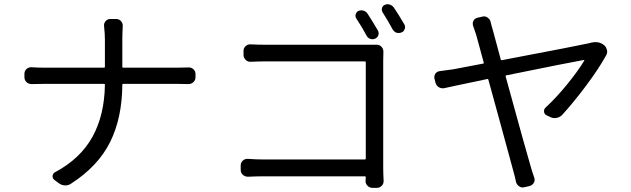

<svg xmlns="http://www.w3.org/2000/svg" viewBox="-20 -866 3040 925"><path d="M569.3 -543.9Q569.3 -540 573.2 -540H835Q860.4 -540 887.7 -541Q901.4 -542 911.6 -532.7Q921.9 -523.4 921.9 -509.8V-494.1Q921.9 -479.5 911.6 -470.2Q901.4 -460.9 887.7 -460.9Q861.3 -461.9 834 -461.9H573.2Q569.3 -461.9 569.3 -458Q568.4 -297.9 510.3 -181.2Q452.1 -64.5 321.3 19.5Q309.6 27.3 294.9 27.3Q293.9 27.3 293 27.3Q277.3 26.4 264.6 17.6L242.2 1Q232.4 -6.8 233.4 -18.6Q234.4 -30.3 245.1 -36.1Q367.2 -101.6 425.3 -206.5Q483.4 -311.5 485.4 -458Q485.4 -461.9 480.5 -461.9H192.4Q159.2 -461.9 132.8 -460.9Q118.2 -460.9 107.9 -470.2Q97.7 -479.5 97.7 -494.1V-510.7Q97.7 -524.4 107.9 -533.7Q118.2 -543 132.8 -542Q163.1 -540 190.4 -540H480.5Q485.4 -540 485.4 -543.9V-674.8Q485.4 -704.1 481.4 -739.3Q479.5 -752.9 488.3 -763.7Q497.1 -774.4 510.7 -774.4H540Q553.7 -774.4 563 -764.2Q572.3 -753.9 571.3 -739.3Q569.3 -702.1 569.3 -673.8Z M1800.8 -718.8Q1806.6 -708 1802.7 -696.3Q1798.8 -684.6 1787.1 -679.7Q1776.4 -674.8 1764.2 -678.7Q1752 -682.6 1746.1 -694.3Q1723.6 -736.3 1696.3 -777.3Q1690.4 -787.1 1693.8 -797.9Q1697.3 -808.6 1707 -813.5Q1719.7 -818.4 1731.9 -814.5Q1744.1 -810.5 1751 -799.8Q1777.3 -758.8 1800.8 -718.8ZM1826.2 -574.2V-57.6Q1826.2 -33.2 1828.1 3.9Q1829.1 18.6 1819.3 28.8Q1809.6 39.1 1794.9 39.1H1774.4Q1760.7 39.1 1750.5 28.8Q1740.2 18.6 1741.2 4.9Q1741.2 2 1741.7 -3.9Q1742.2 -9.8 1742.2 -12.7Q1742.2 -16.6 1737.3 -16.6H1252.9Q1215.8 -16.6 1174.8 -14.6Q1160.2 -14.6 1149.9 -23.9Q1139.6 -33.2 1139.6 -47.9V-69.3Q1139.6 -83 1149.9 -92.3Q1160.2 -101.6 1174.8 -100.6Q1213.9 -97.7 1251 -97.7H1737.3Q1742.2 -97.7 1742.2 -102.5V-565.4Q1742.2 -570.3 1737.3 -570.3H1262.7Q1233.4 -570.3 1187.5 -568.4Q1173.8 -567.4 1163.6 -577.6Q1153.3 -587.9 1153.3 -601.6V-621.1Q1153.3 -634.8 1163.6 -644Q1173.8 -653.3 1187.5 -652.3Q1225.6 -650.4 1261.7 -650.4H1753.9Q1771.5 -650.4 1793 -650.4Q1807.6 -651.4 1817.4 -641.1Q1827.1 -630.9 1827.1 -617.2Q1826.2 -591.8 1826.2 -574.2ZM1823.2 -806.6Q1819.3 -813.5 1819.3 -820.3Q1819.3 -823.2 1820.3 -827.1Q1823.2 -837.9 1834 -842.8Q1840.8 -845.7 1847.7 -845.7Q1852.5 -845.7 1858.4 -843.8Q1870.1 -839.8 1877.9 -829.1Q1903.3 -791 1927.7 -749Q1931.6 -742.2 1931.6 -735.4Q1931.6 -730.5 1929.7 -726.6Q1926.8 -714.8 1915 -710Q1908.2 -707 1901.4 -707Q1896.5 -707 1890.6 -708Q1878.9 -712.9 1872.1 -723.6Q1843.8 -775.4 1823.2 -806.6Z M2827.1 -660.2Q2838.9 -663.1 2849.6 -663.1Q2871.1 -663.1 2887.7 -650.4Q2900.4 -641.6 2903.3 -627Q2905.3 -622.1 2905.3 -617.2Q2905.3 -608.4 2900.4 -599.6Q2864.3 -534.2 2803.2 -452.6Q2742.2 -371.1 2687.5 -311.5Q2676.8 -300.8 2661.1 -297.9Q2645.5 -294.9 2631.8 -301.8L2613.3 -310.5Q2602.5 -315.4 2601.1 -327.6Q2599.6 -339.8 2608.4 -347.7Q2660.2 -395.5 2713.4 -460.9Q2766.6 -526.4 2794.9 -574.2Q2795.9 -575.2 2794.9 -576.2Q2793.9 -577.1 2793 -577.1Q2730.5 -566.4 2418.9 -502.9Q2415 -502 2416 -498Q2519.5 -120.1 2539.1 -55.7Q2543 -41 2553.7 -10.7Q2558.6 2.9 2551.8 14.6Q2544.9 26.4 2531.2 30.3L2505.9 36.1Q2502 37.1 2498 37.1Q2488.3 37.1 2480.5 31.2Q2468.8 23.4 2465.8 9.8Q2460 -18.6 2454.1 -38.1Q2448.2 -59.6 2428.7 -131.8Q2409.2 -204.1 2380.9 -307.1Q2352.5 -410.2 2333 -481.4Q2332 -486.3 2328.1 -485.4Q2294.9 -478.5 2249.5 -468.8Q2204.1 -459 2172.4 -452.6Q2140.6 -446.3 2121.1 -441.4Q2106.4 -438.5 2094.2 -445.8Q2082 -453.1 2078.1 -467.8L2073.2 -486.3Q2072.3 -490.2 2072.3 -494.1Q2072.3 -502.9 2077.1 -510.7Q2085 -521.5 2098.6 -523.4Q2120.1 -526.4 2164.1 -532.2L2307.6 -559.6Q2311.5 -559.6 2310.5 -564.5Q2276.4 -688.5 2274.4 -697.3Q2263.7 -728.5 2259.8 -740.2Q2254.9 -752.9 2260.7 -765.1Q2266.6 -777.3 2279.3 -780.3L2304.7 -786.1Q2308.6 -787.1 2311.5 -787.1Q2321.3 -787.1 2329.1 -781.2Q2340.8 -773.4 2343.8 -759.8Q2347.7 -742.2 2355.5 -716.8L2392.6 -579.1Q2393.6 -575.2 2398.4 -576.2Q2783.2 -649.4 2815.4 -657.2Q2821.3 -658.2 2827.1 -660.2Z"/></svg>

Font: Gen Jyuu GothicL Regular
Style: Regular
Weight: 400
Designer: [Source Han Sans]
Ryoko NISHIZUKA  (kana & ideographs); Paul D. Hunt (Latin, Greek & Cyrillic); Wenlong ZHANG  (bopomofo
Version: Version 1.002.20150607